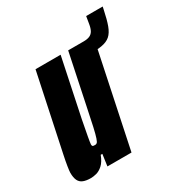

<svg xmlns="http://www.w3.org/2000/svg" viewBox="-150 -703 766 815"><g transform="rotate(-30 233.0 -295.0)"><path d="M253 -450 266 -510H325Q343 -510 354.5 -515Q366 -520 372.5 -531.5Q379 -543 382 -562L388 -598H469L466 -584Q457 -540 447 -513Q437 -486 421.5 -472.5Q406 -459 380 -454.5Q354 -450 311 -450ZM62 8Q39 8 24.5 2Q10 -4 3.5 -18Q-3 -32 -3 -55Q-3 -63 0.5 -85.5Q4 -108 10 -136L89 -510H212L153 -228Q143 -176 138.5 -151.5Q134 -127 133 -116Q133 -111 134.5 -108.5Q136 -106 139.5 -105.5Q143 -105 148 -105Q153 -105 157 -108.5Q161 -112 166 -126.5Q171 -141 178.5 -174Q186 -207 198 -266L249 -510H372L265 0H147L155 -57H147Q136 -28 120.5 -14Q105 0 89.5 4Q74 8 62 8Z"/></g></svg>

Font: Saira UltraCondensed Black
Style: Italic
Weight: 900
Width: 1
Italic angle: -12°
Designer: Hector Gatti with collaboration of the Omnibus-Type team
Foundry: Omnibus-Type
Version: Version 1.101